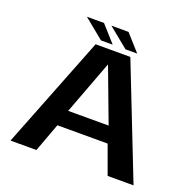

<svg xmlns="http://www.w3.org/2000/svg" viewBox="-139 -946 1090 1086"><g transform="rotate(20 406.0 -403.0)"><path d="M36 0H192L255.5 -172H558L620.5 0H776.5L511 -676.5H302ZM285 -269.5 406 -591.5H407.5L528.5 -269.5ZM470.5 -707.5H541L453 -806H350ZM323 -707.5H393.5L305.5 -806H202.5Z"/></g></svg>

Font: Anybody SemiExpanded SemiBold
Style: Regular
Weight: 600
Width: 6
Designer: Tyler Finck
Foundry: Etcetera Type Company
Version: Version 1.113;gftools[0.9.25]